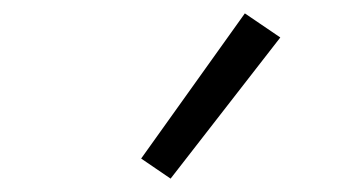

<svg xmlns="http://www.w3.org/2000/svg" viewBox="-20 -815 540 287"><path d="M235 -548 191 -578 346 -795 399 -759Z"/></svg>

Font: Iosevka Term Curly Light
Style: Regular
Weight: 300
Designer: Belleve Invis
Foundry: Belleve Invis
Version: Version 32.3.0